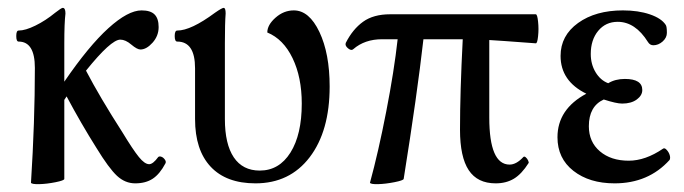

<svg xmlns="http://www.w3.org/2000/svg" viewBox="-20 -451 1724 484"><path d="M58.1 9.8Q67.9 -145 67.9 -279.8Q67.9 -346.2 26.9 -346.2Q21 -346.2 21 -360.1Q21 -374 26.9 -374Q43.9 -374 69.3 -386.5Q94.7 -398.9 119.1 -418.9Q134.8 -431.2 138.2 -431.2Q145 -431.2 145 -417Q142.1 -393.1 142.1 -341.8V-245.1Q203.6 -335 253.2 -379.9Q302.7 -424.8 336.9 -424.8Q359.4 -424.8 369.6 -414.6Q379.9 -404.3 379.9 -382.8Q379.9 -360.4 364.5 -343.3Q349.1 -326.2 334 -326.2Q325.7 -326.2 311 -338.6Q296.4 -351.1 283.2 -351.1Q259.8 -351.1 196.8 -272.9Q231.4 -206.5 288.1 -118.2Q315.4 -73.2 330.1 -55.2Q344.7 -37.1 356 -37.1Q365.7 -37.1 378.9 -55.2Q381.8 -57.6 386.7 -55.9Q391.6 -54.2 395.5 -48.8Q399.4 -43.5 397 -39.1Q382.8 -12.2 365 -0.5Q347.2 11.2 320.8 11.2Q295.4 11.2 274.9 -7.8Q254.4 -26.9 223.1 -78.1Q184.6 -139.2 147.9 -208L142.1 -199.2V0Q142.1 3.9 120.1 8.3Q98.1 12.7 79.3 13.2Q60.5 13.7 58.1 9.8Z M624 11.2Q550.3 11.2 511 -30.8Q471.7 -72.8 471.7 -150.9V-278.8Q471.7 -346.2 426.8 -346.2Q420.4 -346.2 420.4 -360.1Q420.4 -374 426.8 -374Q461.4 -374 522 -418.9Q539.6 -431.2 543.9 -431.2Q548.8 -431.2 548.8 -417Q546.9 -393.1 546.9 -341.8V-150.9Q546.9 -87.9 569.3 -54.4Q591.8 -21 634.8 -21Q683.6 -21 712.2 -66.4Q740.7 -111.8 740.7 -189.9Q740.7 -256.3 717.5 -304.4Q694.3 -352.5 653.8 -369.1Q653.8 -388.2 674.6 -406.5Q695.3 -424.8 720.7 -424.8Q759.3 -424.8 785.2 -370.4Q811 -315.9 811 -232.9Q811 -120.6 760.7 -54.7Q710.4 11.2 624 11.2Z M912.6 9.8Q933.6 -66.9 953.6 -169.7Q973.6 -272.5 982.4 -352.1H943.4Q899.4 -352.1 870.6 -327.1Q865.7 -322.3 857.4 -329.1Q849.1 -335.9 851.6 -342.8Q869.1 -377.4 895.3 -396.2Q921.4 -415 963.4 -415H1330.6Q1334.5 -415 1336.4 -396.5Q1338.4 -377.9 1336.4 -359.6Q1334.5 -341.3 1330.6 -341.8Q1232.9 -349.1 1213.4 -350.1V-154.8Q1213.4 -36.1 1264.6 -36.1Q1281.7 -36.1 1299.3 -55.2Q1301.8 -57.6 1305.4 -54.4Q1309.1 -51.3 1311.3 -46.4Q1313.5 -41.5 1312.5 -40Q1294.9 -12.2 1275.4 -0.5Q1255.9 11.2 1229.5 11.2Q1183.6 11.2 1161.6 -22Q1139.6 -55.2 1139.6 -124Q1139.6 -218.8 1146.5 -352.1H1047.4Q1031.7 -213.4 997.6 0Q996.6 3.9 974.1 8.3Q951.7 12.7 933.3 13.2Q915 13.7 912.6 9.8Z M1529.3 11.2Q1465.8 11.2 1425.5 -20.3Q1385.3 -51.8 1385.3 -105Q1385.3 -175.8 1458 -214.8Q1393.1 -246.6 1393.1 -310.1Q1393.1 -361.3 1437.3 -393.1Q1481.4 -424.8 1550.3 -424.8Q1588.9 -424.8 1618.2 -414.8Q1647.5 -404.8 1658.2 -388.2Q1661.1 -384.3 1661.1 -368.2Q1661.1 -356 1650.4 -346.4Q1639.6 -336.9 1627 -336.9Q1618.2 -336.9 1613.3 -345.2Q1581.5 -396 1537.1 -396Q1506.8 -396 1488 -373.3Q1469.2 -350.6 1469.2 -314.9Q1469.2 -289.1 1481.4 -268.8Q1493.7 -248.5 1513.2 -241.2Q1530.8 -252 1555.2 -252Q1599.1 -252 1599.1 -224.1Q1599.1 -210.4 1585.2 -200.2Q1571.3 -189.9 1548.3 -189.9Q1533.7 -189.9 1502 -200.2Q1464.4 -183.1 1464.4 -132.8Q1464.4 -93.3 1492.2 -69.6Q1520 -45.9 1564.9 -45.9Q1606.9 -45.9 1651.4 -76.2Q1655.3 -79.1 1660.6 -73.2Q1666 -67.4 1668.2 -60.1Q1670.4 -52.7 1668 -47.9Q1614.7 11.2 1529.3 11.2Z"/></svg>

Font: Junicode SmCond
Style: Regular
Weight: 400
Width: 4
Designer: Peter S. Baker
Version: Version 2.206